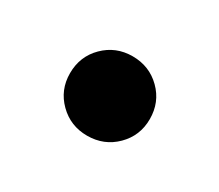

<svg xmlns="http://www.w3.org/2000/svg" viewBox="-49 -250 401 351"><g transform="rotate(30 152.0 -74.5)"><path d="M151.9 9.3Q116.7 9.3 92.3 -14.9Q67.9 -39.1 67.9 -74.2Q67.9 -109.9 92.3 -134Q116.7 -158.2 151.9 -158.2Q187.5 -158.2 211.9 -134Q236.3 -109.9 236.3 -74.2Q236.3 -39.1 211.9 -14.9Q187.5 9.3 151.9 9.3Z"/></g></svg>

Font: Inter 20pt
Style: Bold
Weight: 700
Version: Version 4.001;git-66647c0bb